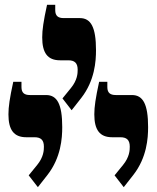

<svg xmlns="http://www.w3.org/2000/svg" viewBox="-20 -986 649 796"><path d="M277 -529 317 -580C373 -652 378 -732 378 -778C378 -873 357 -911 311 -911H244C221 -911 209 -920 209 -944V-966H175C160 -897 155 -862 155 -831C155 -767 177 -736 229 -736H263C289 -736 302 -725 302 -697C302 -682 301 -654 274 -621L239 -578ZM137 -210 177 -261C233 -333 238 -413 238 -459C238 -554 217 -592 171 -592H104C81 -592 69 -601 69 -625V-647H35C20 -578 15 -543 15 -512C15 -448 37 -417 89 -417H123C149 -417 162 -406 162 -378C162 -363 161 -335 134 -302L99 -259ZM493 -210 533 -261C589 -333 594 -413 594 -459C594 -554 573 -592 527 -592H460C437 -592 425 -601 425 -625V-647H391C376 -578 371 -543 371 -512C371 -448 393 -417 445 -417H479C505 -417 518 -406 518 -378C518 -363 517 -335 490 -302L455 -259Z"/></svg>

Font: Noto Serif Hebrew ExtraCondensed Black
Style: Regular
Weight: 900
Width: 2
Designer: Monotype Design Team
Foundry: Monotype Imaging Inc.
Version: Version 2.004